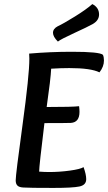

<svg xmlns="http://www.w3.org/2000/svg" viewBox="-20 -919 530 942"><path d="M435 -801Q410 -787 344.5 -757Q279 -727 264 -715Q240 -739 240 -758Q240 -778 263 -790Q291 -803 347.5 -838Q404 -873 433 -899Q466 -882 466 -848Q466 -819 435 -801ZM468 -564Q426 -585 320 -585Q279 -585 231 -582Q229 -534 209 -394Q338 -394 368 -398Q370 -384 370 -370Q370 -319 328 -316Q306 -315 198 -315Q172 -103 172 -77Q198 -75 222 -75Q272 -75 323 -82Q374 -89 390 -99Q403 -63 403 -40Q403 -11 369.5 -4Q336 3 242 3Q123 3 95 1Q74 0 65.5 -8.5Q57 -17 57 -34Q57 -62 90.5 -306Q124 -550 124 -631Q124 -649 123 -656Q226 -665 333 -665Q469 -665 485 -650Q490 -639 490 -622Q490 -592 468 -564Z"/></svg>

Font: Overlock
Style: Bold Italic
Weight: 700
Designer: Dario Muhafara
Foundry: Dario Manuel Muhafara
Version: Version 1.002